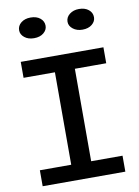

<svg xmlns="http://www.w3.org/2000/svg" viewBox="-98 -979 755 1043"><g transform="rotate(-10 279.0 -457.0)"><path d="M224 -52V-635H334V-52ZM51 0V-88H507V0ZM51 -598V-686H507V-598ZM412 -800Q381 -800 360 -816.5Q339 -833 339 -856Q339 -881 360 -897.5Q381 -914 412 -914Q445 -914 465 -897.5Q485 -881 485 -856Q485 -833 465 -816.5Q445 -800 412 -800ZM145 -800Q113 -800 92.5 -816.5Q72 -833 72 -856Q72 -881 92.5 -897.5Q113 -914 145 -914Q178 -914 198 -897.5Q218 -881 218 -856Q218 -833 198 -816.5Q178 -800 145 -800Z"/></g></svg>

Font: BioRhyme SemiExpanded
Style: Regular
Weight: 400
Width: 6
Designer: Aoife Mooney
Foundry: Aoife Mooney Type
Version: Version 1.600;gftools[0.9.33]